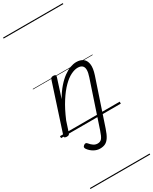

<svg xmlns="http://www.w3.org/2000/svg" viewBox="-375 -1110 1364 1709"><g transform="rotate(-30 307.0 -255.0)"><path d="M386 125Q369 176 351 204Q333 232 310.5 243.5Q288 255 255 255Q223 255 192.5 237.5Q162 220 142 192Q136 183 135.5 174.5Q135 166 147 156Q158 148 166.5 149Q175 150 182 159Q200 181 218.5 193Q237 205 259 205Q287 205 302.5 186Q318 167 335 115L488 -343Q502 -384 502 -412Q502 -440 486.5 -454.5Q471 -469 440 -469Q409 -469 370 -450Q331 -431 288.5 -388.5Q246 -346 202.5 -278.5Q159 -211 118 -114L82 -4Q79 6 72.5 10.5Q66 15 51 15Q39 15 31 10Q23 5 27 -6L186 -494Q190 -506 196 -510.5Q202 -515 216 -515Q232 -515 238 -509Q244 -503 240 -491L178 -298Q213 -359 250 -401Q287 -443 323 -469Q359 -495 392 -507Q425 -519 454 -519Q496 -519 522.5 -499.5Q549 -480 555 -439Q561 -398 540 -334ZM0 513H614V523H0ZM0 -20H614V0H0ZM0 -505H614V-500H0ZM0 -1033H614V-1023H0Z"/></g></svg>

Font: Playwrite IN Guides
Style: Regular
Weight: 400
Designer: Veronika Burian, José Scaglione
Foundry: TypeTogether
Version: Version 1.003